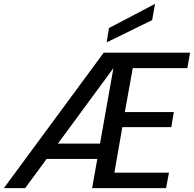

<svg xmlns="http://www.w3.org/2000/svg" viewBox="-37 -972 1002 992"><path d="M-17 0 499 -700H945L931 -620H649L608 -393H861L848 -315H595L554 -80H836L821 0H439L549 -620L93 0ZM148 -151 204 -230H526L512 -151ZM514 -753 526 -827 764 -952 749 -868Z"/></svg>

Font: DM Sans 24pt Medium
Style: Italic
Weight: 500
Italic angle: -10°
Designer: Colophon Foundry, Jonny Pinhorn
Foundry: Colophon Foundry
Version: Version 4.004;gftools[0.9.30]